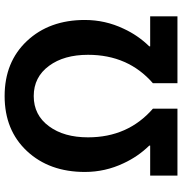

<svg xmlns="http://www.w3.org/2000/svg" viewBox="1 -777 776 818"><g transform="rotate(-90 389.0 -368.0)"><path d="M49.8 0V-116.2H177.7V-120.1Q130.9 -168 102.5 -229.5Q65.4 -307.6 65.4 -394.5Q65.4 -545.9 154.3 -641.1Q243.2 -736.3 388.7 -736.3Q534.2 -736.3 623.5 -641.1Q712.9 -545.9 712.9 -394.5Q712.9 -307.6 675.8 -229.5Q647.5 -168 600.6 -120.1V-116.2H728.5V0H443.4V-104.5Q564.5 -210 564.5 -380.9Q564.5 -483.4 517.6 -546.9Q469.7 -612.3 388.7 -612.3Q307.6 -612.3 259.8 -546.9Q212.9 -483.4 212.9 -380.9Q212.9 -210.9 335 -104.5V0Z"/></g></svg>

Font: Bpmf GenYo Gothic B
Style: B
Weight: 700
Foundry: But Ko
Version: Version 1.320